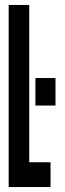

<svg xmlns="http://www.w3.org/2000/svg" viewBox="-20 -755 263 775"><path d="M15 0H184V-100H98V-735H15ZM123 -329H204V-440H123Z"/></svg>

Font: League Gothic Condensed
Style: Regular
Weight: 400
Width: 3
Designer: Tyler Finck
Foundry: The League of Moveable Type
Version: Version 1.001;PS 001.001;hotconv 1.0.56;makeotf.lib2.0.21325